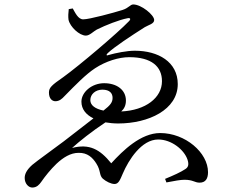

<svg xmlns="http://www.w3.org/2000/svg" viewBox="-20 -789 1040 863"><path d="M354 -702C331 -702 318 -732 307 -751L289 -748C287 -732 286 -714 288 -700C295 -668 337 -629 366 -629C383 -629 400 -648 415 -656C455 -676 516 -700 553 -707C566 -710 569 -703 560 -694C506 -638 336 -494 264 -442C212 -406 200 -395 200 -373C200 -345 215 -334 229 -334C247 -334 259 -345 270 -357C321 -409 366 -455 407 -482C456 -514 514 -532 561 -532C661 -532 708 -490 708 -424C708 -350 635 -293 525 -288C538 -300 546 -315 546 -337C546 -385 505 -415 448 -415C393 -415 346 -375 346 -332C346 -298 367 -273 400 -257L267 -154C214 -114 149 -68 125 -48C97 -23 91 -4 91 11C91 36 108 54 125 54C146 54 157 40 165 29C183 3 207 -27 234 -53C264 -81 297 -102 333 -102C373 -103 396 -81 413 -54C434 -21 425 -2 442 14C457 27 479 38 495 38C513 38 520 19 532 -9C558 -70 616 -162 691 -162C751 -162 808 -116 823 -71C830 -49 826 -37 813 -29C794 -16 759 0 722 15L728 31C764 24 792 19 809 19C848 19 855 32 877 32C904 32 915 14 915 -15C915 -103 813 -191 700 -191C613 -191 533 -113 480 -55C429 -118 382 -144 304 -124C336 -153 392 -198 454 -239C472 -236 491 -234 511 -234C648 -234 779 -296 779 -411C779 -511 691 -561 586 -561C550 -561 501 -551 469 -542C458 -537 456 -542 464 -550C495 -579 568 -627 631 -667C648 -677 673 -682 673 -699C673 -722 615 -769 579 -769C565 -769 559 -753 530 -744C492 -732 382 -702 354 -702ZM445 -292C407 -300 386 -316 386 -339C386 -366 410 -386 440 -386C474 -386 486 -369 486 -349C486 -329 476 -316 445 -292Z"/></svg>

Font: Noto Serif CJK SC Medium
Style: Regular
Weight: 500
Designer: Ryoko NISHIZUKA 西塚涼子 (kana & ideographs); Frank Grießhammer (Latin, Greek & Cyrillic); Wenlong ZHANG 张文龙 (bopomofo); San
Foundry: Adobe
Version: Version 2.001;hotconv 1.1.0;makeotfexe 2.6.0